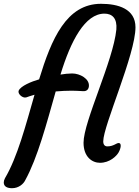

<svg xmlns="http://www.w3.org/2000/svg" viewBox="-45 -843 726 1000"><path d="M-19 85C-23.4 93.3 -25.4 101.1 -25.4 107.4C-25.4 130.4 -4.4 137.2 17.6 137.2C53.2 137.2 77.6 114.3 86.4 95.7C150.9 -21 198.2 -201.7 245.1 -366.7C272.9 -369.1 300.8 -370.6 328.6 -370.6C349.6 -370.6 369.6 -369.1 387.2 -368.2C406.7 -366.7 416.5 -377.9 418 -393.6C421.9 -432.6 371.6 -460.4 330.6 -460.4C312 -460.4 291.5 -458 270 -454.6C323.7 -630.9 397.9 -772 499 -772C540 -772 565.9 -747.1 561 -689C544.9 -526.4 390.1 -210.4 390.1 -99.6C390.1 -25.9 434.6 4.9 475.6 4.9C526.9 4.9 562 -30.3 572.8 -49.3C584.5 -69.8 589.8 -98.1 573.2 -98.1C560.5 -98.1 546.4 -80.6 514.2 -80.6C500.5 -80.6 492.7 -89.8 492.7 -106.9C492.7 -188 660.6 -560.1 660.6 -700.7C660.6 -796.9 570.8 -823.2 481 -823.2C301.3 -823.2 223.1 -641.1 158.7 -429.7C120.1 -418.9 62 -395 52.2 -370.6C45.9 -355 72.3 -329.6 92.3 -335.9C98.6 -338.4 118.7 -345.2 134.8 -349.6C88.9 -189.9 45.9 -24.9 -19 85Z"/></svg>

Font: Courgette
Style: Regular
Weight: 400
Designer: Karolina Lach
Foundry: Karolina Lach
Version: Version 1.002